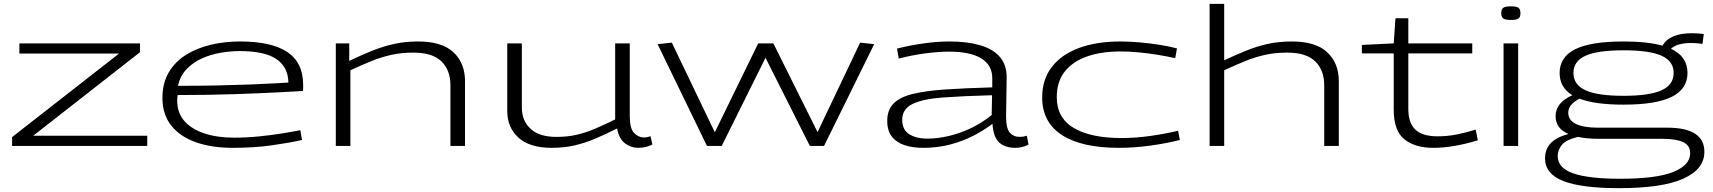

<svg xmlns="http://www.w3.org/2000/svg" viewBox="-20 -760 8924 1000"><path d="M43 0V-46L600 -481H81V-534H709V-488L153 -53H747V0Z M1192 10Q1083 10 1000.5 -19Q918 -48 872 -106Q826 -164 826 -250Q826 -327 859 -383Q892 -439 949 -474.5Q1006 -510 1078.5 -527Q1151 -544 1231 -544Q1394 -544 1476.5 -489Q1559 -434 1559 -317Q1559 -312 1559 -303.5Q1559 -295 1558 -286Q1521 -284 1427.5 -279Q1334 -274 1199.5 -269.5Q1065 -265 905 -265Q903 -249 903 -235Q903 -172 940.5 -129.5Q978 -87 1045 -65Q1112 -43 1199 -43Q1264 -43 1328.5 -49.5Q1393 -56 1449 -65Q1505 -74 1544 -82L1553 -31Q1493 -17 1398.5 -3.5Q1304 10 1192 10ZM907 -313Q1015 -313 1111 -315Q1207 -317 1284 -320Q1361 -323 1412.5 -326Q1464 -329 1482 -330Q1481 -410 1420 -452Q1359 -494 1228 -494Q1180 -494 1128 -485Q1076 -476 1030 -455Q984 -434 951 -399Q918 -364 907 -313Z M1729 0V-534H1799V-443Q1862 -473 1918 -495.5Q1974 -518 2031.5 -531Q2089 -544 2158 -544Q2282 -544 2342 -487.5Q2402 -431 2402 -337V0H2326V-315Q2326 -395 2279 -440.5Q2232 -486 2133 -486Q2071 -486 2019 -474.5Q1967 -463 1916 -442.5Q1865 -422 1805 -394V0Z M2853 10Q2739 10 2680.5 -43Q2622 -96 2622 -181V-534H2698V-200Q2698 -131 2743.5 -89Q2789 -47 2878 -47Q2937 -47 2985.5 -58.5Q3034 -70 3081.5 -90.5Q3129 -111 3184 -138V-534H3260V-156Q3260 -91 3282.5 -67.5Q3305 -44 3334 -44Q3352 -44 3368 -51L3378 -7Q3343 10 3304 10Q3266 10 3235 -13.5Q3204 -37 3194 -91Q3135 -61 3082 -38.5Q3029 -16 2974 -3Q2919 10 2853 10Z M3662 0 3405 -530 3479 -538 3703 -71 3929 -534H4008L4238 -72L4460 -538L4533 -530L4272 0H4198L3967 -459L3739 0Z M4601 -130Q4601 -187 4633.5 -220.5Q4666 -254 4733 -270.5Q4800 -287 4903 -294Q5006 -301 5148 -305V-352Q5149 -419 5092 -455Q5035 -491 4923 -491Q4868 -491 4799.5 -482Q4731 -473 4661 -455L4652 -507Q4720 -524 4790.5 -534Q4861 -544 4926 -544Q5017 -544 5084.5 -524.5Q5152 -505 5188 -463Q5224 -421 5223 -353L5220 -154Q5220 -91 5239.5 -69Q5259 -47 5292 -47Q5301 -47 5310 -48.5Q5319 -50 5328 -53L5337 -7Q5305 10 5268 10Q5216 10 5185 -17Q5154 -44 5149 -115Q5107 -83 5052.5 -54.5Q4998 -26 4931.5 -8Q4865 10 4788 10Q4735 10 4692.5 -3.5Q4650 -17 4625.5 -48Q4601 -79 4601 -130ZM4679 -136Q4679 -85 4715 -61.5Q4751 -38 4811 -38Q4862 -38 4920.5 -51.5Q4979 -65 5037 -92.5Q5095 -120 5145 -161L5147 -264Q4998 -260 4893.5 -252.5Q4789 -245 4734 -219Q4679 -193 4679 -136Z M5408 -252Q5408 -346 5458 -411Q5508 -476 5599.5 -510Q5691 -544 5816 -544Q5861 -544 5913.5 -539.5Q5966 -535 6017 -527Q6068 -519 6110 -508L6101 -457Q6057 -467 6007 -475Q5957 -483 5907.5 -487.5Q5858 -492 5817 -492Q5715 -492 5640.5 -465.5Q5566 -439 5525 -386.5Q5484 -334 5484 -254Q5484 -146 5572.5 -93.5Q5661 -41 5822 -41Q5891 -41 5968 -51.5Q6045 -62 6116 -79L6125 -31Q6055 -13 5970.5 -1.5Q5886 10 5808 10Q5613 10 5510.5 -57Q5408 -124 5408 -252Z M6280 0V-740H6356V-446Q6418 -475 6472.5 -497Q6527 -519 6584 -531.5Q6641 -544 6709 -544Q6833 -544 6893 -487.5Q6953 -431 6953 -337V0H6877V-315Q6877 -395 6830 -440.5Q6783 -486 6684 -486Q6622 -486 6570 -474.5Q6518 -463 6467 -442.5Q6416 -422 6356 -394V0Z M7445 10Q7350 10 7294.5 -34.5Q7239 -79 7239 -189V-482H7073V-526L7239 -534L7248 -665H7315V-534H7648V-482H7315V-192Q7315 -120 7351.5 -85Q7388 -50 7468 -50Q7520 -50 7569 -60Q7618 -70 7666 -85L7677 -29Q7547 10 7445 10Z M7849 -656Q7821 -656 7810 -663.5Q7799 -671 7799 -691Q7799 -712 7809.5 -719.5Q7820 -727 7849 -727Q7878 -727 7888.5 -719.5Q7899 -712 7899 -691Q7899 -671 7888.5 -663.5Q7878 -656 7849 -656ZM7811 0V-534H7887V0Z M8411 220Q8218 220 8122.5 183Q8027 146 8027 64Q8027 39 8037 15Q8047 -9 8073.5 -29Q8100 -49 8149 -62Q8082 -91 8082 -155Q8082 -225 8169 -264Q8103 -305 8103 -380Q8103 -463 8184 -503.5Q8265 -544 8436 -544Q8562 -544 8639 -522Q8657 -555 8696 -571Q8735 -587 8791 -587Q8818 -587 8854 -583L8847 -531Q8831 -534 8816.5 -535Q8802 -536 8788 -536Q8715 -536 8683 -506Q8769 -466 8769 -380Q8769 -297 8687.5 -256Q8606 -215 8436 -215Q8287 -215 8207 -246Q8179 -232 8163.5 -214Q8148 -196 8148 -173Q8148 -134 8188 -114.5Q8228 -95 8303 -95H8664Q8857 -95 8857 31Q8857 121 8747.5 170.5Q8638 220 8411 220ZM8436 -261Q8572 -261 8634.5 -290Q8697 -319 8697 -380Q8697 -441 8634.5 -469.5Q8572 -498 8436 -498Q8300 -498 8237.5 -469.5Q8175 -441 8175 -380Q8175 -319 8237.5 -290Q8300 -261 8436 -261ZM8093 52Q8093 115 8174 143Q8255 171 8419 171Q8607 171 8695 135.5Q8783 100 8783 38Q8783 -3 8746 -20Q8709 -37 8639 -37H8308Q8244 -37 8198 -47Q8136 -32 8114.5 -5Q8093 22 8093 52Z"/></svg>

Font: Georama ExtraExtended Light
Style: Regular
Weight: 300
Width: 8
Designer: Jean-Baptiste Levee
Foundry: Production Type
Version: Version 1.000